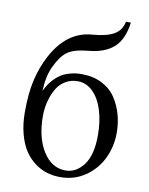

<svg xmlns="http://www.w3.org/2000/svg" viewBox="-81 -758 644 829"><g transform="rotate(10 241.0 -343.0)"><path d="M41.5 -238.3Q41.5 -321.8 55.2 -379.9Q68.8 -438 94.7 -487.3Q158.7 -609.4 270 -617.7Q333 -622.6 364.7 -641.1Q396.5 -659.7 403.8 -697.8H425.3Q415.5 -622.1 376.2 -587.4Q336.9 -552.7 268.6 -546.4Q203.6 -540.5 175.3 -520Q147 -499.5 123.5 -449.2Q103 -405.8 100.6 -341.3Q107.9 -356 115.5 -368.2Q123 -380.4 136.5 -394.8Q149.9 -409.2 165.5 -418.9Q181.2 -428.7 204.3 -435.3Q227.5 -441.9 254.9 -441.9Q305.7 -441.9 344.2 -422.4Q382.8 -402.8 404.5 -369.9Q426.3 -336.9 437 -298.8Q447.8 -260.7 447.8 -218.3Q447.8 -157.7 422.6 -105.5Q397.5 -53.2 349.4 -20.5Q301.3 12.2 240.2 12.2Q210 12.2 181.9 3.9Q153.8 -4.4 127.9 -23.7Q102.1 -43 83.3 -71.3Q64.5 -99.6 53 -142.6Q41.5 -185.5 41.5 -238.3ZM244.1 -408.7Q214.8 -408.7 192.1 -395.5Q169.4 -382.3 156.5 -362.8Q143.6 -343.3 135 -318.4Q126.5 -293.5 123.8 -273.2Q121.1 -252.9 121.1 -234.9Q121.1 -140.6 158.9 -80.3Q196.8 -20 258.3 -20Q303.7 -20 336.7 -63.2Q369.6 -106.4 369.6 -193.8Q369.6 -253.9 354.7 -302.5Q339.8 -351.1 311 -379.9Q282.2 -408.7 244.1 -408.7Z"/></g></svg>

Font: Libertinage
Style: b
Weight: 400
Designer: OSP
Foundry: OSP
Version: Version 1.0; 2008; OFL relea